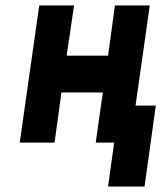

<svg xmlns="http://www.w3.org/2000/svg" viewBox="-20 -520 588 700"><path d="M52 0H179L204 -183H355L329 0H455L526 -500H399L374 -317H223L250 -500H123ZM374 160H507L548 -135H415Z"/></svg>

Font: Unageo
Style: Bold-Italic
Weight: 700
Designer: Richard Sepsi
Foundry: Richard Sepsi
Version: Version 2.000